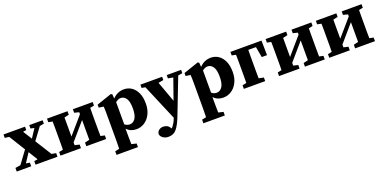

<svg xmlns="http://www.w3.org/2000/svg" viewBox="-9 -1310 4738 2357"><g transform="rotate(-20 2360.0 -131.0)"><path d="M349 -439V-483H524V-439L467 -428L351 -271L485 -57L542 -47V0H256V-47L302 -54L228 -174L150 -56L199 -47V0H10V-47L79 -58L199 -221L69 -431L13 -439V-483H294V-439L250 -432L323 -316L397 -428Z M919 -437V-483H1178V-437L1125 -426Q1124 -389 1124 -347Q1124 -305 1124 -273V-210Q1124 -178 1124 -136.5Q1124 -95 1125 -58L1178 -47V0H919V-47L980 -62V-320L788 -97V-61L849 -47V0H581V-47L634 -58Q635 -95 635 -136.5Q635 -178 635 -210V-273Q635 -305 635 -347Q635 -389 634 -426L581 -437V-483H849V-437L788 -423V-174L980 -396V-422Z M1231 227V180L1287 168Q1288 121 1288.5 80.5Q1289 40 1289 3V-268Q1289 -309 1288.5 -331.5Q1288 -354 1286 -384L1224 -393V-432L1420 -499L1437 -489L1441 -433Q1504 -499 1589 -499Q1644 -499 1688 -470Q1732 -441 1758.5 -384Q1785 -327 1785 -244Q1785 -164 1755 -105.5Q1725 -47 1676.5 -16Q1628 15 1571 15Q1494 15 1445 -37V2Q1445 39 1445.5 79Q1446 119 1447 165L1511 180V227ZM1516 -412Q1497 -412 1480.5 -404Q1464 -396 1448 -384V-94Q1478 -69 1513 -69Q1558 -69 1586.5 -111Q1615 -153 1615 -242Q1615 -331 1587.5 -371.5Q1560 -412 1516 -412Z M2145 -440V-483H2333V-440L2276 -430L2094 41Q2057 137 2017 187Q1977 237 1907 237Q1867 237 1836.5 215Q1806 193 1804 162Q1810 129 1833.5 113Q1857 97 1886 97Q1906 97 1929 105.5Q1952 114 1972 144L1979 154Q2023 107 2047 39V38L1848 -432L1801 -440V-483H2085V-440L2018 -428L2116 -158L2211 -428Z M2366 227V180L2422 168Q2423 121 2423.5 80.5Q2424 40 2424 3V-268Q2424 -309 2423.5 -331.5Q2423 -354 2421 -384L2359 -393V-432L2555 -499L2572 -489L2576 -433Q2639 -499 2724 -499Q2779 -499 2823 -470Q2867 -441 2893.5 -384Q2920 -327 2920 -244Q2920 -164 2890 -105.5Q2860 -47 2811.5 -16Q2763 15 2706 15Q2629 15 2580 -37V2Q2580 39 2580.5 79Q2581 119 2582 165L2646 180V227ZM2651 -412Q2632 -412 2615.5 -404Q2599 -396 2583 -384V-94Q2613 -69 2648 -69Q2693 -69 2721.5 -111Q2750 -153 2750 -242Q2750 -331 2722.5 -371.5Q2695 -412 2651 -412Z M2977 -437V-483H3383L3386 -292H3317L3292 -431H3192Q3191 -394 3191 -350Q3191 -306 3191 -273V-210Q3191 -179 3191 -137.5Q3191 -96 3192 -60L3256 -47V0H2977V-47L3030 -58Q3031 -95 3031 -136.5Q3031 -178 3031 -210V-273Q3031 -305 3031 -347Q3031 -389 3030 -426Z M3775 -437V-483H4034V-437L3981 -426Q3980 -389 3980 -347Q3980 -305 3980 -273V-210Q3980 -178 3980 -136.5Q3980 -95 3981 -58L4034 -47V0H3775V-47L3836 -62V-320L3644 -97V-61L3705 -47V0H3437V-47L3490 -58Q3491 -95 3491 -136.5Q3491 -178 3491 -210V-273Q3491 -305 3491 -347Q3491 -389 3490 -426L3437 -437V-483H3705V-437L3644 -423V-174L3836 -396V-422Z M4431 -437V-483H4690V-437L4637 -426Q4636 -389 4636 -347Q4636 -305 4636 -273V-210Q4636 -178 4636 -136.5Q4636 -95 4637 -58L4690 -47V0H4431V-47L4492 -62V-320L4300 -97V-61L4361 -47V0H4093V-47L4146 -58Q4147 -95 4147 -136.5Q4147 -178 4147 -210V-273Q4147 -305 4147 -347Q4147 -389 4146 -426L4093 -437V-483H4361V-437L4300 -423V-174L4492 -396V-422Z"/></g></svg>

Font: Source Serif Pro
Style: Bold
Weight: 700
Designer: Frank Grießhammer
Foundry: Adobe Systems Incorporated
Version: Version 3.001;hotconv 1.0.111;makeotfexe 2.5.65597